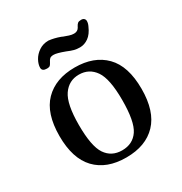

<svg xmlns="http://www.w3.org/2000/svg" viewBox="-161 -807 881 928"><g transform="rotate(-30 279.0 -343.0)"><path d="M50 -251Q50 -378 111 -440Q172 -502 279 -502Q386 -502 447 -440Q508 -378 508 -251Q508 -126 448 -63Q388 0 279 0Q170 0 110 -63Q50 -126 50 -251ZM400 -251Q400 -369 368 -415.5Q336 -462 279 -462Q223 -462 190.5 -415Q158 -368 158 -251Q158 -132 189 -86Q220 -40 279 -40Q338 -40 369 -85.5Q400 -131 400 -251ZM189 -584Q184 -574 179 -569Q174 -564 162 -564Q134 -564 134 -584Q134 -603 146 -625Q158 -647 181 -662.5Q204 -678 234 -678Q264 -675 297 -663Q303 -661 306 -659Q319 -654 333 -649.5Q347 -645 359 -645Q380 -645 389 -662L391 -666Q396 -676 402 -681Q408 -686 421 -686Q432 -686 437.5 -680.5Q443 -675 443 -667Q443 -654 436 -640Q421 -605 398.5 -589Q376 -573 351 -573Q333 -573 318 -577Q303 -581 282 -590Q239 -606 222 -606Q207 -606 200.5 -600.5Q194 -595 189 -584Z"/></g></svg>

Font: Marmelad for Arash.Academy
Style: Regular
Weight: 400
Designer: Manvel Shmavonyan
Foundry: Cyreal
Version: Version 1.110;Glyphs 3.2 (3202)